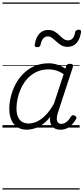

<svg xmlns="http://www.w3.org/2000/svg" viewBox="-20 -1030 675 1550"><path d="M197 17Q152 17 120 -3.5Q88 -24 71.5 -62Q55 -100 55 -151Q55 -196 67 -247Q79 -298 103.5 -346Q128 -394 166.5 -433.5Q205 -473 257 -496Q309 -519 375 -519Q409 -519 444.5 -507.5Q480 -496 507 -476L514 -494Q518 -506 524.5 -510.5Q531 -515 544 -515Q563 -515 567 -507.5Q571 -500 568 -488L446 -116Q438 -90 438.5 -70.5Q439 -51 448.5 -40.5Q458 -30 474 -30Q492 -30 506.5 -38.5Q521 -47 532.5 -60.5Q544 -74 553 -89Q557 -95 565 -99Q573 -103 584 -96Q596 -90 597 -82Q598 -74 592 -66Q581 -46 563.5 -27Q546 -8 523 4.5Q500 17 468 17Q447 17 431 11Q415 5 404 -7Q393 -19 388 -35Q383 -51 384 -72Q384 -76 384.5 -80Q385 -84 386 -87Q352 -44 317 -21.5Q282 1 251 9Q220 17 197 17ZM113 -155Q113 -118 123.5 -90.5Q134 -63 156 -48Q178 -33 212 -33Q245 -33 280 -49.5Q315 -66 349.5 -101.5Q384 -137 416 -194L494 -432Q459 -454 430 -462Q401 -470 373 -470Q318 -470 275 -449.5Q232 -429 201.5 -395.5Q171 -362 151.5 -320.5Q132 -279 122.5 -236Q113 -193 113 -155ZM280 -649Q256 -649 261 -671Q269 -727 297 -757.5Q325 -788 369 -788Q400 -788 421.5 -775Q443 -762 459.5 -745.5Q476 -729 492.5 -716.5Q509 -704 531 -704Q551 -704 566.5 -720.5Q582 -737 586 -769Q591 -790 615 -790Q627 -790 631.5 -785.5Q636 -781 634 -769Q625 -712 597.5 -682Q570 -652 525 -652Q495 -652 474 -665Q453 -678 436 -694Q419 -710 402 -723Q385 -736 363 -736Q344 -736 329 -719Q314 -702 307 -668Q305 -658 298.5 -653.5Q292 -649 280 -649ZM0 490H623V500H0ZM0 -20H623V0H0ZM0 -505H623V-500H0ZM0 -1010H623V-1000H0Z"/></svg>

Font: Playwrite RO Guides
Style: Regular
Weight: 400
Designer: Veronika Burian, José Scaglione
Foundry: TypeTogether
Version: Version 1.003